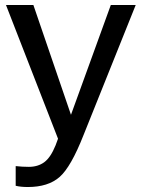

<svg xmlns="http://www.w3.org/2000/svg" viewBox="-20 -541 565 771"><path d="M316 0Q265 130 219 170Q173 210 92 210Q63 210 43 205V126Q69 129 96 129Q132 129 157.5 110.5Q183 92 203 43L213 16L4 -521H114L265 -80L425 -521H525Z"/></svg>

Font: Nacelle
Style: Regular
Weight: 400
Designer: Sora Sagano
Foundry: Sora Sagano
Version: Version 1.000;FEAKit 1.0